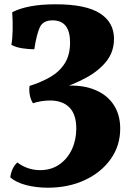

<svg xmlns="http://www.w3.org/2000/svg" viewBox="-20 -705 611 896"><path d="M203 171Q150 171 103 159Q56 147 28 123Q30 104 38 85.5Q46 67 61 53Q81 69 108.5 79Q136 89 167 89Q219 89 257 62.5Q295 36 315.5 -8Q336 -52 336 -105Q336 -171 304 -203.5Q272 -236 213 -236Q193 -236 171.5 -232.5Q150 -229 134 -223Q123 -240 119 -262Q115 -284 118 -304Q172 -321 214.5 -345.5Q257 -370 282 -409Q307 -448 307 -507Q307 -557 287 -583.5Q267 -610 225 -610Q181 -610 166 -578Q151 -546 140 -475Q116 -475 85 -479.5Q54 -484 33 -496Q38 -521 39 -563Q40 -605 37 -648Q72 -666 122.5 -675.5Q173 -685 240 -685Q380 -685 446 -643Q512 -601 512 -524Q512 -464 477 -419.5Q442 -375 381.5 -342Q321 -309 243 -285L254 -302Q345 -313 409 -291Q473 -269 507 -221Q541 -173 541 -105Q541 -25 496.5 37.5Q452 100 375.5 135.5Q299 171 203 171Z"/></svg>

Font: Vollkorn Black
Style: Regular
Weight: 900
Designer: Friedrich Althausen
Foundry: Friedrich Althausen
Version: Version 5.000